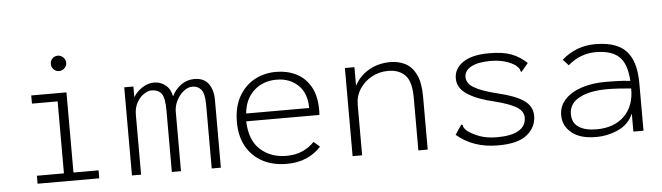

<svg xmlns="http://www.w3.org/2000/svg" viewBox="-44 -808 3388 983"><g transform="rotate(-5 1650.0 -316.5)"><path d="M115 0V-41H254V-411H122V-453H303V-41H432V0ZM275 -565Q259 -565 247.5 -576.5Q236 -588 236 -604Q236 -621 247 -632.5Q258 -644 275 -644Q291 -644 303 -632Q315 -620 315 -604Q315 -588 303 -576.5Q291 -565 275 -565Z M600 0V-453H647V-398Q664 -426 693 -445Q722 -464 754 -464Q787 -464 812.5 -443.5Q838 -423 845 -385Q861 -419 891.5 -441.5Q922 -464 961 -464Q1011 -464 1034.5 -430.5Q1058 -397 1057 -344V0H1010V-325Q1010 -386 992.5 -406Q975 -426 948 -426Q924 -426 902 -408Q880 -390 866 -362.5Q852 -335 852 -307V0H805V-318Q805 -381 788.5 -403Q772 -425 737 -425Q719 -425 698 -411Q677 -397 662 -370.5Q647 -344 647 -308V0Z M1396 10Q1325 10 1272 -18Q1219 -46 1189 -98.5Q1159 -151 1159 -225Q1159 -302 1189 -355.5Q1219 -409 1269 -436.5Q1319 -464 1381 -464Q1438 -464 1484 -441Q1530 -418 1557 -371Q1584 -324 1584 -252Q1584 -244 1584 -238.5Q1584 -233 1583 -225H1207Q1210 -127 1263.5 -79Q1317 -31 1397 -31Q1443 -31 1478.5 -46.5Q1514 -62 1541 -90L1572 -63Q1540 -28 1496 -9Q1452 10 1396 10ZM1210 -265H1534Q1534 -341 1490.5 -382.5Q1447 -424 1380 -424Q1310 -424 1263.5 -381.5Q1217 -339 1210 -265Z M1734 0V-453H1783V-357Q1808 -406 1857 -434.5Q1906 -463 1969 -463Q2010 -463 2044.5 -445.5Q2079 -428 2099.5 -386Q2120 -344 2120 -272V0H2072V-270Q2072 -354 2040.5 -386.5Q2009 -419 1953 -419Q1907 -419 1868.5 -398Q1830 -377 1806.5 -341Q1783 -305 1783 -260V0Z M2477 10Q2352 9 2269 -63L2298 -106L2304 -113L2310 -109Q2310 -102 2313.5 -95.5Q2317 -89 2329 -78Q2356 -58 2393 -45Q2430 -32 2479 -32Q2553 -32 2591 -54.5Q2629 -77 2629 -119Q2629 -154 2592.5 -175.5Q2556 -197 2480 -216Q2396 -235 2345.5 -267.5Q2295 -300 2295 -350Q2295 -401 2341.5 -432.5Q2388 -464 2476 -464Q2547 -464 2590 -447.5Q2633 -431 2669 -397L2639 -361L2633 -354L2628 -359Q2628 -366 2624 -372Q2620 -378 2608 -389Q2558 -424 2479 -424Q2415 -424 2380 -405Q2345 -386 2345 -353Q2345 -320 2383 -297.5Q2421 -275 2503 -255Q2592 -234 2635 -204Q2678 -174 2678 -125Q2678 -67 2630.5 -28Q2583 11 2477 10Z M2984 11Q2903 11 2859.5 -25Q2816 -61 2816 -115Q2816 -162 2847.5 -196Q2879 -230 2933.5 -248Q2988 -266 3057 -266Q3083 -266 3117 -265Q3151 -264 3184 -260Q3179 -349 3139.5 -385.5Q3100 -422 3020 -422Q2981 -422 2945 -408.5Q2909 -395 2877 -367L2849 -398Q2922 -463 3022 -463Q3089 -463 3135 -442Q3181 -421 3205 -372.5Q3229 -324 3229 -241V0H3177V-93Q3155 -40 3101 -14.5Q3047 11 2984 11ZM2866 -117Q2866 -72 2899 -50Q2932 -28 2991 -28Q3081 -28 3133.5 -79.5Q3186 -131 3185 -221Q3156 -224 3122.5 -226Q3089 -228 3063 -228Q2972 -228 2919 -199.5Q2866 -171 2866 -117Z"/></g></svg>

Font: Inconsolata SemiExpanded Light
Style: Regular
Weight: 300
Width: 6
Monospace: yes
Designer: Raph Levien, Cyreal, Brenton Simpson
Foundry: Raph Levien, Cyreal, Google
Version: Version 3.001; ttfautohint (v1.8.2.53-6de2)